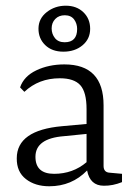

<svg xmlns="http://www.w3.org/2000/svg" viewBox="-20 -649 473 677"><path d="M162.1 -548.8Q162.1 -529.3 173.8 -514.6Q185.5 -500 208 -500Q252 -500 252 -546.9Q252 -565.9 241.2 -580.6Q230 -595.2 208.5 -595.2Q187.5 -595.2 174.8 -582Q162.1 -568.8 162.1 -548.8ZM273.9 -606Q297.9 -583 297.9 -547.4Q297.9 -511.7 271 -489.3Q244.1 -466.8 203.6 -466.8Q163.1 -466.8 139.2 -490.2Q115.2 -513.7 115.7 -548.8Q116.2 -584 145 -606.4Q173.8 -628.9 211.9 -628.9Q250 -628.9 273.9 -606ZM153.8 7.8Q104 7.8 71.3 -17.6Q38.6 -43 39.1 -90.8Q39.1 -189.9 199.2 -204.1L285.2 -211.9V-264.2Q285.2 -324.2 263.2 -348.6Q241.2 -373 190.9 -373Q116.7 -373 65.9 -325.2L50.8 -340.8Q64 -379.9 107.9 -400.9Q151.9 -421.9 207 -421.9Q345.2 -421.9 345.2 -277.8V-64Q345.2 -41 367.2 -40L410.2 -36.1V-6.8Q377.9 6.3 346.2 5.9Q297.4 5.9 287.1 -47.9Q232.9 7.8 153.8 7.8ZM105 -96.2Q105 -36.1 170.9 -36.1Q236.8 -36.1 285.2 -77.1V-176.8L206.1 -168.9Q105 -161.1 105 -96.2Z"/></svg>

Font: Yrsa-Light
Style: Regular
Weight: 300
Designer: Anna Giedrys (Yrsa+Rasa design), David Brezina (Yrsa art-direction, Rasa art-direction, design)
Foundry: Rosetta Type Foundry
Version: Version 1.001;PS 1.1;hotconv 1.0.88;makeotf.lib2.5.647800